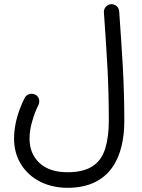

<svg xmlns="http://www.w3.org/2000/svg" viewBox="-20 -648 678 914"><path d="M46.9 11.2C46.9 57.6 58.1 98.6 80.1 134.3C124 204.6 203.6 246.1 301.8 246.1C507.8 246.1 571.8 94.7 571.8 -72.3C571.8 -157.7 569.3 -242.7 564.9 -326.2C560.1 -409.7 554.2 -498.5 547.4 -593.8C545.9 -614.7 529.3 -627.9 511.2 -627.9H508.3C488.3 -626.5 474.6 -609.4 474.6 -591.8V-588.9C481.4 -493.7 487.3 -404.8 491.7 -322.3C496.1 -239.3 498 -155.8 498 -72.3C498 -21 492.2 22.5 481 59.1C458 131.8 404.8 171.9 301.8 171.9C244.1 171.9 199.7 157.2 168 127.9C136.2 98.1 120.6 59.6 120.6 11.2C120.6 -15.6 125 -43.5 133.8 -72.3C142.1 -101.1 151.9 -126.5 163.1 -148.4C165.5 -153.8 167 -159.7 167 -165C167 -172.9 165 -189.5 147 -197.8C141.6 -200.2 136.2 -201.7 130.9 -201.7C123 -201.7 106.4 -199.2 97.2 -181.2C70.3 -127.9 46.9 -59.6 46.9 11.2Z"/></svg>

Font: Mikhak
Style: Regular
Weight: 400
Designer: Amin Abedi
Version: Version 3.2